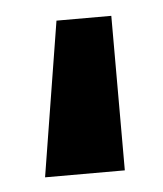

<svg xmlns="http://www.w3.org/2000/svg" viewBox="-32 -130 260 307"><g transform="rotate(-5 98.0 24.0)"><path d="M157 -100V148H29L69 -100Z"/></g></svg>

Font: Tektur Condensed SemiBold
Style: Regular
Weight: 600
Width: 3
Designer: Adam Jagosz
Foundry: Adam Jagosz
Version: Version 1.005;gftools[0.9.30]